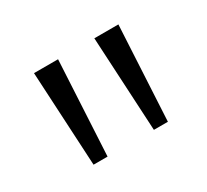

<svg xmlns="http://www.w3.org/2000/svg" viewBox="-69 -712 499 463"><g transform="rotate(-30 180.5 -480.5)"><path d="M63 -612H130L116 -349H77ZM231 -612H298L284 -349H245Z"/></g></svg>

Font: Yrsa Light
Style: Regular
Weight: 300
Designer: Anna Giedrys (Yrsa+Rasa design), David Brezina (Yrsa art-direction, Rasa art-direction, design)
Foundry: Rosetta Type Foundry
Version: Version 2.004